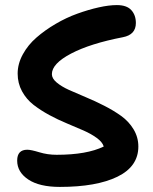

<svg xmlns="http://www.w3.org/2000/svg" viewBox="-20 -775 606 759"><path d="M216.8 -36.1Q135.7 -36.1 91.8 -65.4Q47.9 -94.7 47.9 -140.1Q47.9 -183.1 87.9 -183.1Q102.5 -183.1 135.3 -173.1Q168 -163.1 204.1 -163.1Q323.2 -163.1 390.1 -195.8Q384.8 -213.4 362.8 -229.5Q340.8 -245.6 310.5 -259Q280.3 -272.5 244.6 -287.1Q209 -301.8 174.8 -320.3Q140.6 -338.9 112.5 -360.6Q84.5 -382.3 67.1 -414.1Q49.8 -445.8 49.8 -483.9Q49.8 -522.9 70.3 -560.3Q90.8 -597.7 124.3 -626.7Q157.7 -655.8 199.7 -680.4Q241.7 -705.1 285.6 -720.9Q329.6 -736.8 370.1 -745.8Q410.6 -754.9 441.9 -754.9Q481 -754.9 499 -735.1Q517.1 -715.3 517.1 -684.1Q517.1 -637.7 465.8 -627.9Q336.9 -603 261 -563.2Q185.1 -523.4 185.1 -481.9Q185.1 -464.8 203.9 -449Q222.7 -433.1 252.9 -419.4Q283.2 -405.8 319.6 -390.6Q356 -375.5 392.3 -356.9Q428.7 -338.4 459 -316.7Q489.3 -294.9 508.1 -263.7Q526.9 -232.4 526.9 -195.8Q526.9 -116.7 444.1 -76.4Q361.3 -36.1 216.8 -36.1Z"/></svg>

Font: Shantell Sans Bouncy
Style: Regular
Weight: 600
Designer: Stephen Nixon, Anya Danilova, Shantell Martin
Foundry: Arrow Type
Version: Version 1.006;[9816181b4]